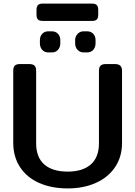

<svg xmlns="http://www.w3.org/2000/svg" viewBox="-20 -1038 756 1073"><path d="M184 -956V-982Q184 -1001 192 -1009.5Q200 -1018 220 -1018H493Q513 -1018 521 -1009.5Q529 -1001 529 -982V-956Q529 -937 521 -929Q513 -921 493 -921H220Q200 -921 192 -929Q184 -937 184 -956ZM203 -795V-814Q203 -835 216 -849Q229 -863 250 -863H270Q291 -863 304 -849Q317 -835 317 -814V-795Q317 -774 304 -759.5Q291 -745 270 -745H250Q229 -745 216 -759.5Q203 -774 203 -795ZM400 -795V-814Q400 -834 413.5 -848.5Q427 -863 447 -863H467Q488 -863 501 -849Q514 -835 514 -814V-795Q514 -774 501 -759.5Q488 -745 467 -745H447Q427 -745 413.5 -759.5Q400 -774 400 -795ZM54 -240V-643Q54 -662 62.5 -671Q71 -680 91 -680H144Q164 -680 173 -671Q182 -662 182 -643V-237Q182 -159 227.5 -119Q273 -79 358 -79Q442 -79 487.5 -119Q533 -159 533 -237V-643Q533 -662 542 -671Q551 -680 571 -680H623Q662 -680 662 -643V-240Q662 -162 623.5 -104.5Q585 -47 516 -16Q447 15 358 15Q268 15 199 -15.5Q130 -46 92 -104Q54 -162 54 -240Z"/></svg>

Font: Mitr
Style: Regular
Weight: 400
Designer: Thanarat Vachiruckul
Foundry: Cadson Demak
Version: Version 1.002